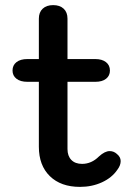

<svg xmlns="http://www.w3.org/2000/svg" viewBox="-20 -721 521 751"><path d="M452 -91Q452 -74 439 -57Q418 -26 379 -8Q340 10 293 10Q218 10 175 -32Q132 -74 132 -147V-401H87Q60 -401 44.5 -413Q29 -425 29 -445Q29 -466 44.5 -478Q60 -490 87 -490H132V-648Q132 -673 147 -687Q162 -701 188 -701Q214 -701 229 -687Q244 -673 244 -648V-490H353Q379 -490 394.5 -478Q410 -466 410 -445Q410 -425 395 -413Q380 -401 353 -401H244V-138Q244 -111 259 -95.5Q274 -80 301 -80Q338 -80 367 -109Q390 -130 409 -130Q425 -130 437 -119Q452 -107 452 -91Z"/></svg>

Font: Kodchasan SemiBold
Style: Regular
Weight: 600
Version: Version 1.000; ttfautohint (v1.6)